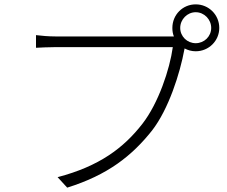

<svg xmlns="http://www.w3.org/2000/svg" viewBox="-20 -837 1040 880"><path d="M806 -709C806 -748 838 -781 877 -781C916 -781 948 -748 948 -709C948 -670 916 -639 877 -639C838 -639 806 -670 806 -709ZM770 -709C770 -695 772 -682 777 -670H758C719 -670 281 -670 234 -670C201 -670 171 -673 145 -676V-618C171 -619 197 -621 233 -621C281 -621 716 -621 772 -621C758 -519 706 -364 633 -270C547 -159 435 -75 244 -25L288 23C474 -35 585 -123 677 -239C753 -337 805 -501 825 -610L826 -615C841 -607 858 -602 877 -602C937 -602 985 -650 985 -709C985 -769 937 -817 877 -817C817 -817 770 -769 770 -709Z"/></svg>

Font: Noto Sans TC Light
Style: Regular
Weight: 300
Designer: Ryoko NISHIZUKA 西塚涼子 (kana, bopomofo & ideographs); Paul D. Hunt (Latin, Greek & Cyrillic); Sandoll Communications 산돌커뮤니
Foundry: Adobe
Version: Version 2.004;hotconv 1.0.118;makeotfexe 2.5.65603